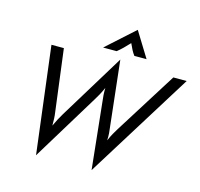

<svg xmlns="http://www.w3.org/2000/svg" viewBox="-120 -970 1169 1120"><g transform="rotate(15 464.5 -410.0)"><path d="M192.4 20.8 112.5 -625H187.5L235.4 -250Q238.2 -230.6 238.9 -212.8Q239.6 -195.1 239.6 -170.8Q250.7 -195.1 260.1 -212.8Q269.4 -230.6 281.2 -250L522.9 -645.8L566.7 -250Q568.8 -232.6 570.5 -214.9Q572.2 -197.2 570.8 -170.8Q582.6 -197.2 592.4 -214.9Q602.1 -232.6 613.2 -250L848.6 -625H929.2L527.8 20.8L485.4 -384.7Q483.3 -402.8 481.9 -419.8Q480.6 -436.8 481.2 -463.2Q469.4 -436.8 460.1 -419.8Q450.7 -402.8 439.6 -384.7ZM407.6 -687.5 576.4 -839.6 670.1 -687.5H596.5Q585.4 -702.1 577.4 -717.7Q569.4 -733.3 559.7 -754.9Q539.6 -733.3 523.6 -717.7Q507.6 -702.1 489.6 -687.5Z"/></g></svg>

Font: Afacad
Style: Italic
Weight: 400
Italic angle: -14°
Designer: Kristian Moeller
Foundry: Dicotype
Version: Version 1.000